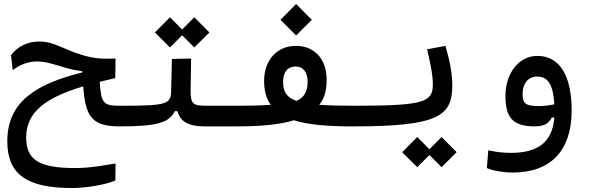

<svg xmlns="http://www.w3.org/2000/svg" viewBox="-20 -631 2970 963"><path d="M580.1 2.9C603.5 2.9 622.6 -10.3 622.6 -65.9C622.6 -95.7 610.8 -100.6 585.9 -100.6C499.5 -100.6 487.3 -109.4 480 -220.7C504.9 -227.1 531.2 -232.9 558.1 -239.3L559.6 -337.4C489.3 -335 452.6 -336.9 391.1 -355.5C301.3 -382.3 250 -422.9 177.7 -422.9C127 -422.9 73.7 -404.8 35.2 -354.5L43.9 -279.8C78.1 -304.2 118.2 -322.8 164.1 -322.8C209 -322.8 246.1 -309.6 297.4 -294.4C333.5 -283.7 363.8 -276.9 392.6 -274.4V-267.6C161.1 -210 16.6 -121.1 16.6 77.6C16.6 248.5 121.1 312 340.8 312C423.3 312 514.6 293 558.6 274.4L559.6 189C504.9 197.3 435.1 211.9 355.5 211.9C168.5 211.9 111.3 166 111.3 58.1C111.3 -73.2 215.8 -143.1 397.5 -197.8C408.2 -43.9 442.9 2.9 580.1 2.9Z M580.1 2.9C769.5 2.9 827.6 -15.6 857.4 -73.7H869.6C884.3 -24.4 918.9 2.9 1007.3 2.9H1166C1189.5 2.9 1208.5 -10.3 1208.5 -56.2C1208.5 -81.1 1196.8 -100.6 1171.9 -100.6H1018.6C947.3 -100.6 936 -107.9 936 -179.2L938.5 -337.4L842.3 -335.4L838.4 -174.3C836.9 -108.4 816.9 -100.6 585.9 -100.6ZM954.6 -393.1 1030.3 -468.3 954.6 -544.4 893.6 -482.9 832.5 -544.4 756.8 -468.3 832.5 -393.1 893.6 -454.1Z M1164.1 2.9C1276.9 2.9 1377 -3.9 1454.1 -27.8C1528.3 -4.4 1628.4 2.9 1750.5 2.9C1789.1 2.9 1811.5 -10.7 1811.5 -51.8C1811.5 -87.9 1795.4 -100.6 1758.8 -100.6C1687 -100.6 1628.4 -102.1 1581.5 -105.5C1607.4 -137.7 1618.2 -177.2 1618.2 -231C1618.2 -339.8 1552.7 -400.9 1464.8 -400.9C1367.2 -400.9 1304.7 -327.6 1304.7 -225.1C1304.7 -175.3 1315.9 -135.7 1337.9 -105C1293 -102.1 1238.3 -100.6 1171.9 -100.6ZM1466.8 -125C1416 -143.1 1399.9 -172.4 1399.9 -219.7C1399.9 -271.5 1424.3 -297.4 1462.9 -297.4C1500 -297.4 1522.9 -270.5 1522.9 -219.2C1522.9 -178.7 1508.8 -141.6 1466.8 -125ZM1465.3 -453.1 1543.9 -531.7 1465.3 -610.8 1386.7 -531.7Z M1752 2.9C2182.1 2.9 2248.5 -49.8 2248.5 -203.6C2248.5 -259.8 2236.3 -324.7 2214.4 -400.9L2122.1 -383.8C2138.2 -315.9 2150.9 -256.3 2150.9 -208C2150.9 -119.1 2110.4 -100.6 1757.8 -100.6C1746.6 -100.6 1735.8 -87.4 1735.8 -52.7C1735.8 -16.6 1739.3 2.9 1752 2.9ZM2194.8 207.5 2270.5 132.3 2194.8 56.2 2133.8 117.7 2072.8 56.2 1997.1 132.3 2072.8 207.5 2133.8 146.5Z M2551.8 234.4C2744.1 234.4 2847.2 122.6 2847.2 -76.7C2847.2 -245.1 2791 -350.6 2675.8 -350.6C2577.6 -350.6 2515.1 -258.3 2515.1 -149.9C2515.1 -47.9 2546.9 2.9 2660.6 2.9C2712.4 2.9 2732.4 -12.7 2747.1 -41.5H2760.3C2750 90.8 2667 135.7 2543 135.7C2499 135.7 2467.3 130.9 2429.2 123L2421.9 211.9C2455.6 226.1 2505.4 234.4 2551.8 234.4ZM2760.3 -107.9C2732.9 -102.1 2710.4 -99.1 2682.1 -99.1C2616.2 -99.1 2601.1 -111.3 2601.1 -160.2C2601.1 -212.4 2629.4 -247.1 2674.3 -247.1C2727.5 -247.1 2754.9 -207 2760.3 -107.9Z"/></svg>

Font: Cascadia Mono NF
Style: Regular
Weight: 400
Monospace: yes
Designer: Aaron Bell
Foundry: Saja Typeworks
Version: Version 2404.023